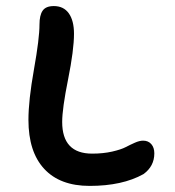

<svg xmlns="http://www.w3.org/2000/svg" viewBox="-20 -630 580 636"><path d="M276.9 -14.2Q178.7 -14.2 126.5 -70.6Q74.2 -127 74.2 -232.9Q74.2 -297.4 92.5 -400.1Q110.8 -502.9 110.8 -548.8Q110.8 -579.6 121.3 -594.7Q131.8 -609.9 158.2 -609.9Q190.9 -609.9 208 -585.7Q225.1 -561.5 225.1 -518.1Q225.1 -464.8 205.6 -367.4Q186 -270 186 -226.1Q186 -121.1 285.2 -121.1Q321.8 -121.1 351.6 -127.9Q381.3 -134.8 396.2 -142.6Q411.1 -150.4 426.5 -157.2Q441.9 -164.1 454.1 -164.1Q471.2 -164.1 481.2 -152.6Q491.2 -141.1 491.2 -122.1Q491.2 -79.1 455.1 -53.2Q385.3 -14.2 276.9 -14.2Z"/></svg>

Font: Shantell Sans Irregular Bouncy
Style: Regular
Weight: 500
Designer: Stephen Nixon, Anya Danilova, Shantell Martin
Foundry: Arrow Type
Version: Version 1.006;[9816181b4]